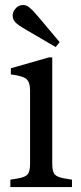

<svg xmlns="http://www.w3.org/2000/svg" viewBox="-20 -759 327 779"><path d="M22 0V-30L52 -35Q82 -40 92 -51.5Q102 -63 102 -94V-392Q102 -424 88 -437.5Q74 -451 24 -457V-482L178 -526H192V-94Q192 -63 202 -51.5Q212 -40 242 -35L272 -30V0ZM206 -568 93 -634Q80 -642 69 -648.5Q58 -655 47 -664Q33 -676 31.5 -692.5Q30 -709 42 -723Q53 -737 70 -738.5Q87 -740 100 -728Q111 -719 119.5 -709Q128 -699 138 -688L222 -588Z"/></svg>

Font: Hedvig Letters Serif 24pt 24pt
Style: Regular
Weight: 400
Version: Version 1.000